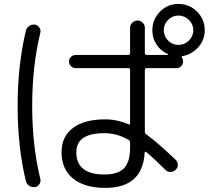

<svg xmlns="http://www.w3.org/2000/svg" viewBox="-20 -875 1040 952"><path d="M813.5 -673.8Q835 -652.3 864.7 -652.3Q894.5 -652.3 916.5 -673.8Q938.5 -695.3 938.5 -725.1Q938.5 -754.9 916.5 -776.4Q894.5 -797.9 864.7 -797.9Q835 -797.9 813.5 -776.4Q792 -754.9 792 -725.1Q792 -695.3 813.5 -673.8ZM625 -142.6V-168.9Q625 -176.8 617.2 -181.6Q558.6 -214.8 498 -214.8Q358.4 -214.8 358.4 -120.1Q358.4 -9.8 498 -9.8Q565.4 -9.8 595.2 -41Q625 -72.3 625 -142.6ZM995.1 -724.6Q995.1 -676.8 963.4 -641.1Q931.6 -605.5 884.8 -596.7Q877.9 -594.7 881.8 -588.9Q887.7 -582 887.7 -570.3Q887.7 -556.6 877.9 -546.9Q868.2 -537.1 855.5 -537.1H707Q698.2 -537.1 698.2 -528.3V-221.7Q698.2 -213.9 705.1 -209Q759.8 -169.9 850.6 -83Q861.3 -72.3 861.8 -58.1Q862.3 -43.9 851.1 -33.2Q839.8 -22.5 824.7 -22.5Q809.6 -22.5 799.8 -33.2Q746.1 -86.9 705.1 -121.1Q697.3 -126 697.3 -118.2Q687.5 56.6 502 56.6Q399.4 56.6 342.3 10.3Q285.2 -36.1 285.2 -120.1Q285.2 -198.2 341.8 -240.7Q398.4 -283.2 502 -283.2Q560.5 -283.2 617.2 -258.8Q625 -254.9 625 -263.7V-528.3Q625 -537.1 616.2 -537.1H355.5Q342.8 -537.1 332.5 -546.4Q322.3 -555.7 322.3 -569.8Q322.3 -584 332 -593.3Q341.8 -602.5 355.5 -602.5H616.2Q625 -602.5 625 -612.3V-737.3Q625 -752 636.2 -762.7Q647.5 -773.4 662.1 -773.4Q676.8 -773.4 687.5 -762.7Q698.2 -752 698.2 -737.3V-612.3Q698.2 -603.5 707 -602.5H810.5Q812.5 -602.5 813 -604.5Q813.5 -606.4 811.5 -607.4Q777.3 -622.1 756.3 -653.8Q735.4 -685.5 735.4 -724.6Q735.4 -778.3 772.9 -816.9Q810.5 -855.5 864.7 -855.5Q918.9 -855.5 957 -817.4Q995.1 -779.3 995.1 -724.6ZM153.3 52.7Q137.7 54.7 125 46.4Q112.3 38.1 108.4 23.4Q67.4 -146.5 67.4 -349.6Q67.4 -552.7 108.4 -722.7Q112.3 -737.3 124.5 -746.1Q136.7 -754.9 153.3 -752.9Q167 -751 175.3 -738.3Q183.6 -725.6 179.7 -711.9Q139.6 -545.9 139.6 -350.1Q139.6 -154.3 179.7 11.7Q183.6 25.4 175.3 38.1Q167 50.8 153.3 52.7Z"/></svg>

Font: Rounded Mgen+ 1m regular
Style: Regular
Weight: 400
Designer: [Source Han Sans]
Ryoko NISHIZUKA  (kana & ideographs); Paul D. Hunt (Latin, Greek & Cyrillic); Wenlong ZHANG  (bopomofo
Version: Version 1.059.20150602